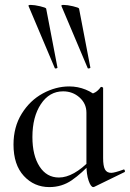

<svg xmlns="http://www.w3.org/2000/svg" viewBox="-20 -751 530 782"><path d="M35 -162Q35 -234 68.5 -288Q102 -342 154.5 -370.5Q207 -399 262 -399Q297 -399 329 -386Q361 -373 383 -350L332 -292Q332 -329 304 -354Q276 -379 237 -379Q181 -379 146.5 -327Q112 -275 112 -193Q112 -118 141 -73Q170 -28 220 -28Q279 -28 349 -100L357 -93Q313 -45 272.5 -17Q232 11 181 11Q119 11 77 -34.5Q35 -80 35 -162ZM332 -81V-360Q356 -368 368 -375Q380 -382 390 -396Q391 -397 393 -397Q395 -397 397.5 -395.5Q400 -394 400 -393V-107Q400 -75 407.5 -61Q415 -47 433 -47Q446 -47 482 -60L484 -61Q487 -61 488.5 -56Q490 -51 487 -50L364 10L360 11Q350 11 341 -15Q332 -41 332 -81ZM239 -731Q254 -731 277.5 -725.5Q301 -720 302 -716L348 -476Q349 -474 343.5 -472.5Q338 -471 337 -474L230 -727Q229 -731 239 -731ZM105 -731Q120 -731 143.5 -725.5Q167 -720 168 -716L214 -476Q215 -474 209.5 -472.5Q204 -471 203 -474L96 -727Q95 -731 105 -731Z"/></svg>

Font: Cormorant Infant Medium
Style: Regular
Weight: 500
Designer: Christian Thalmann (Catharsis Fonts)
Foundry: Catharsis Fonts
Version: Version 4.000